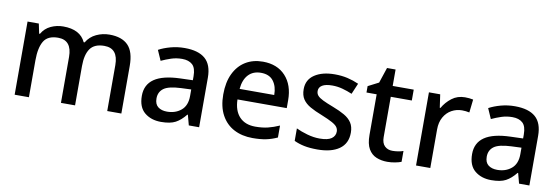

<svg xmlns="http://www.w3.org/2000/svg" viewBox="-51 -1021 4057 1393"><g transform="rotate(10 1977.0 -325.0)"><path d="M686 -549Q777 -549 823 -502Q869 -455 869 -351V0H765V-338Q765 -462 663 -462Q590 -462 559 -418Q528 -374 528 -290V0H424V-338Q424 -462 322 -462Q246 -462 217 -413Q188 -364 188 -272V0H83V-539H166L181 -467H187Q211 -509 254 -529Q297 -549 345 -549Q470 -549 510 -462H517Q543 -506 589 -527.5Q635 -549 686 -549Z M1240 -548Q1341 -548 1391.5 -504Q1442 -460 1442 -365V0H1366L1346 -75H1342Q1307 -31 1268.5 -10.5Q1230 10 1162 10Q1089 10 1041 -29.5Q993 -69 993 -153Q993 -235 1055.5 -278Q1118 -321 1246 -325L1338 -328V-357Q1338 -418 1311 -442.5Q1284 -467 1235 -467Q1193 -467 1155 -454.5Q1117 -442 1083 -426L1050 -501Q1087 -521 1136.5 -534.5Q1186 -548 1240 -548ZM1264 -257Q1172 -253 1136.5 -226.5Q1101 -200 1101 -152Q1101 -110 1126 -90.5Q1151 -71 1192 -71Q1254 -71 1296 -106Q1338 -141 1338 -212V-260Z M1816 -549Q1922 -549 1983 -483Q2044 -417 2044 -305V-247H1681Q1683 -164 1725 -119.5Q1767 -75 1842 -75Q1894 -75 1934.5 -85Q1975 -95 2018 -114V-26Q1977 -7 1935.5 1.5Q1894 10 1837 10Q1759 10 1699.5 -21Q1640 -52 1606.5 -113.5Q1573 -175 1573 -265Q1573 -355 1603.5 -418.5Q1634 -482 1688.5 -515.5Q1743 -549 1816 -549ZM1816 -467Q1758 -467 1723.5 -430Q1689 -393 1683 -325H1938Q1938 -388 1908 -427.5Q1878 -467 1816 -467Z M2533 -152Q2533 -72 2475 -31Q2417 10 2314 10Q2257 10 2216.5 1.5Q2176 -7 2142 -23V-115Q2177 -98 2224.5 -84.5Q2272 -71 2316 -71Q2377 -71 2404 -90.5Q2431 -110 2431 -142Q2431 -160 2421 -174.5Q2411 -189 2383 -204.5Q2355 -220 2303 -241Q2251 -261 2215 -281.5Q2179 -302 2160 -330.5Q2141 -359 2141 -404Q2141 -474 2197.5 -511.5Q2254 -549 2346 -549Q2396 -549 2439.5 -539Q2483 -529 2523 -511L2489 -431Q2454 -446 2417 -456Q2380 -466 2342 -466Q2293 -466 2268 -451Q2243 -436 2243 -409Q2243 -389 2255 -375Q2267 -361 2295.5 -347Q2324 -333 2374 -314Q2424 -295 2459.5 -274.5Q2495 -254 2514 -225Q2533 -196 2533 -152Z M2852 -75Q2873 -75 2895 -78.5Q2917 -82 2932 -88V-8Q2915 -1 2886.5 4.5Q2858 10 2829 10Q2785 10 2748.5 -5Q2712 -20 2690.5 -57Q2669 -94 2669 -160V-459H2594V-506L2672 -546L2710 -660H2773V-539H2928V-459H2773V-162Q2773 -118 2795 -96.5Q2817 -75 2852 -75Z M3305 -549Q3319 -549 3335.5 -547.5Q3352 -546 3365 -543L3354 -446Q3328 -452 3300 -452Q3259 -452 3223.5 -432.5Q3188 -413 3166.5 -375Q3145 -337 3145 -284V0H3040V-539H3123L3137 -442H3142Q3167 -486 3208 -517.5Q3249 -549 3305 -549Z M3673 -548Q3774 -548 3824.5 -504Q3875 -460 3875 -365V0H3799L3779 -75H3775Q3740 -31 3701.5 -10.5Q3663 10 3595 10Q3522 10 3474 -29.5Q3426 -69 3426 -153Q3426 -235 3488.5 -278Q3551 -321 3679 -325L3771 -328V-357Q3771 -418 3744 -442.5Q3717 -467 3668 -467Q3626 -467 3588 -454.5Q3550 -442 3516 -426L3483 -501Q3520 -521 3569.5 -534.5Q3619 -548 3673 -548ZM3697 -257Q3605 -253 3569.5 -226.5Q3534 -200 3534 -152Q3534 -110 3559 -90.5Q3584 -71 3625 -71Q3687 -71 3729 -106Q3771 -141 3771 -212V-260Z"/></g></svg>

Font: Noto Sans Tai Tham Medium
Style: Regular
Weight: 500
Designer: Monotype Design Team 2013. Revised by David WIlliams 2020
Foundry: Monotype Imaging Inc.
Version: Version 2.002; ttfautohint (v1.8.4.7-5d5b)